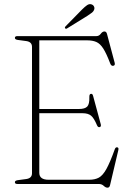

<svg xmlns="http://www.w3.org/2000/svg" viewBox="-20 -871 620 909"><path d="M50.5 -691.5Q50.5 -700 62 -700H436Q449 -700 457 -711Q465 -722 474.5 -722Q483.5 -722 486.5 -710.5L523 -573.5Q526 -561 516 -559.5Q506.5 -558 502 -570Q484 -617.5 469 -641Q454 -664.5 436.2 -672.2Q418.5 -680 392.5 -680H166V-355H354Q382 -355 393 -366.5Q404 -378 403 -411Q402.5 -425 409.5 -426.5Q418 -429 421 -416L457 -283Q460 -271 451.5 -269Q443.5 -267.5 439 -278.5Q425 -312 411 -323.5Q397 -335 370.5 -335H166V-53Q166 -20 210 -20H402.5Q429.5 -20 448 -30Q466.5 -40 483.8 -71Q501 -102 523.5 -164.5Q527 -174.5 534.5 -173.5Q543.5 -173 540 -159.5L501 5.5Q498.5 17.5 489 17.5Q480 17.5 471 8.8Q462 0 447 0H62Q50.5 0 50.5 -8.5Q50.5 -16 64 -18L105 -23.5Q131.5 -27.5 131.5 -51V-649Q131.5 -672.5 105 -676.5L64 -682Q50.5 -684 50.5 -691.5ZM368 -825.5Q382 -839.5 392.2 -846.5Q402.5 -853.5 412.5 -850.5Q421 -848 424.8 -840.8Q428.5 -833.5 426 -826Q423 -817 414.5 -810.5Q406 -804 394.5 -796.5L297.5 -736.5Q292 -733 288.5 -737Q285 -740.5 291 -747Z"/></svg>

Font: Fraunces 72pt S050 Thin
Style: Regular
Weight: 100
Version: Version 1.000; ttfautohint (v1.8.3)